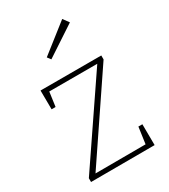

<svg xmlns="http://www.w3.org/2000/svg" viewBox="-191 -870 845 961"><g transform="rotate(-30 231.5 -389.5)"><path d="M412 -122 413 -1 45 0V-22L374 -506L380 -497H79L92 -508L79 -414H56L55 -523H406V-500L79 -16L75 -26L387 -27L374 -15L389 -122ZM180 -631 165 -651 328 -779 353 -745Z"/></g></svg>

Font: Bitter Thin ExtraLight
Style: Regular
Weight: 250
Version: Version 2.002